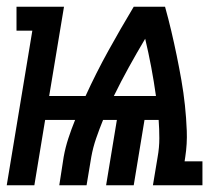

<svg xmlns="http://www.w3.org/2000/svg" viewBox="-37 -550 657 570"><path d="M-17 0 59 -459H12V-530H153L109 -265H217Q248 -333 284.5 -399Q321 -465 360 -530H453Q463 -494 471.5 -458Q480 -422 487.5 -385.5Q495 -349 501.5 -312Q508 -275 512 -237.5Q516 -200 517.5 -161.5Q519 -123 513 -84L511 -71H564V0H417L431 -84Q436 -112 436 -139.5Q436 -167 434 -194H392L360 0H278L310 -194H269Q258 -167 248.5 -139.5Q239 -112 234 -84L220 0H139L152 -84Q157 -112 166 -139.5Q175 -167 186 -194H97L65 0ZM301 -265H426Q420 -308 412 -350.5Q404 -393 394 -435Q369 -393 345.5 -350.5Q322 -308 301 -265Z"/></svg>

Font: Iosevka Curly Slab MdEx
Style: Italic
Weight: 500
Width: 7
Italic angle: -9°
Monospace: yes
Designer: Belleve Invis
Foundry: Belleve Invis
Version: Version 11.0.0; ttfautohint (v1.8.3)